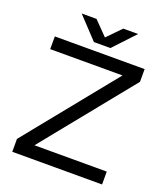

<svg xmlns="http://www.w3.org/2000/svg" viewBox="-156 -984 953 1093"><g transform="rotate(20 320.5 -437.5)"><path d="M47 -78 488 -623H50V-700H594V-623L153 -78H591V0H47ZM149 -875H239L320 -792L401 -875H491L370 -746H270Z"/></g></svg>

Font: Oak Sans
Style: Regular
Weight: 400
Designer: Erik Kennedy, Walven
Foundry: Erik Kennedy, Walven
Version: Version 1.000